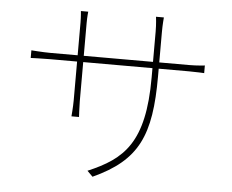

<svg xmlns="http://www.w3.org/2000/svg" viewBox="-53 -789 1061 879"><g transform="rotate(5 478.0 -349.5)"><path d="M73.9 -524.1V-489C73.9 -489 126.1 -491.1 161.9 -491.1H286.9V-312.1C286.9 -282.3 283 -239 283 -239H317.8C317.8 -239 315 -284.1 315 -312.1V-491.1H633.2V-448.2C633.2 -147 539.8 -66.1 377.8 2.8L403.1 28.1C609 -66.1 661.9 -183.9 661.9 -456V-491.1H801.1C836.3 -491.1 871.1 -489 871.1 -489V-524.1C871.1 -524.1 836.3 -519.9 801.1 -519.9H661.9V-659.1C661.9 -695 665.1 -726.9 665.1 -726.9H628.9C628.9 -726.9 633.2 -695 633.2 -659.1V-519.9H315V-671.2C315 -699.2 317.8 -723 317.8 -723H284.1C284.1 -723 286.9 -696 286.9 -670.1V-519.9H161.9C127.8 -519.9 73.9 -524.1 73.9 -524.1Z"/></g></svg>

Font: Karasuma Gothic
Style: Thin
Weight: 200
Designer: Rasmus Andersson / Ryoko Ishizuka
Foundry: rsms
Version: Version 1.00